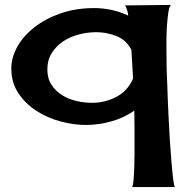

<svg xmlns="http://www.w3.org/2000/svg" viewBox="-20 -509 752 770"><path d="M509.8 241.2Q513.7 236.3 515.6 212.4Q517.6 188.5 518.6 159.7Q519.5 130.9 519.5 106Q519.5 81.1 519.5 73.2Q519.5 38.1 519.5 3.4Q519.5 -31.2 518.6 -65.4Q477.5 -36.1 425.8 -22Q374 -7.8 324.2 -7.8Q275.4 -7.8 222.7 -22Q169.9 -36.1 126 -64.5Q82 -92.8 53.7 -135.3Q25.4 -177.7 25.4 -234.4Q25.4 -278.3 49.3 -321.3Q73.2 -364.3 117.2 -398.9Q161.1 -433.6 222.2 -455.1Q283.2 -476.6 357.4 -476.6Q392.6 -476.6 427.2 -469.2Q461.9 -461.9 494.1 -446.3Q494.1 -449.2 493.2 -455.1Q492.2 -460.9 490.2 -467.3Q488.3 -473.6 485.8 -479.5Q483.4 -485.4 480.5 -487.3L667 -489.3Q659.2 -486.3 655.3 -460.4Q651.4 -434.6 649.4 -403.8Q647.5 -373 647.5 -345.2Q647.5 -317.4 647.5 -309.6Q647.5 -270.5 648.4 -231.9Q649.4 -193.4 651.4 -153.3Q651.4 -143.6 652.8 -111.3Q654.3 -79.1 656.2 -37.1Q658.2 4.9 661.1 51.8Q664.1 98.6 667.5 139.2Q670.9 179.7 674.3 208Q677.7 236.3 681.6 241.2ZM349.6 -96.7Q401.4 -96.7 446.8 -120.6Q492.2 -144.5 513.7 -194.3Q511.7 -223.6 510.3 -252.4Q508.8 -281.2 506.8 -309.6Q486.3 -348.6 447.3 -364.3Q408.2 -379.9 365.2 -379.9Q332 -379.9 297.4 -371.1Q262.7 -362.3 234.4 -343.8Q206.1 -325.2 188 -296.9Q169.9 -268.6 169.9 -230.5Q169.9 -194.3 186.5 -168.9Q203.1 -143.6 229 -127.4Q254.9 -111.3 286.6 -104Q318.4 -96.7 349.6 -96.7Z"/></svg>

Font: Cherry Cream Soda
Style: Regular
Weight: 400
Designer: Font Diner, Inc
Foundry: Font Diner, Inc
Version: Version 1.000